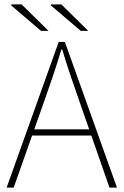

<svg xmlns="http://www.w3.org/2000/svg" viewBox="-20 -850 560 870"><path d="M10 0 246 -660H274L510 0H476L338 -396Q317 -456 298.5 -510.5Q280 -565 262 -626H258Q240 -565 221.5 -510.5Q203 -456 182 -396L42 0ZM112 -236V-264H405V-236ZM166 -710 30 -826 32 -830H78L200 -710ZM346 -710 210 -826 212 -830H258L380 -710Z"/></svg>

Font: Source Sans 3 ExtraLight ExtraLight
Style: Regular
Weight: 250
Version: Version 3.052;hotconv 1.1.0;makeotfexe 2.6.0